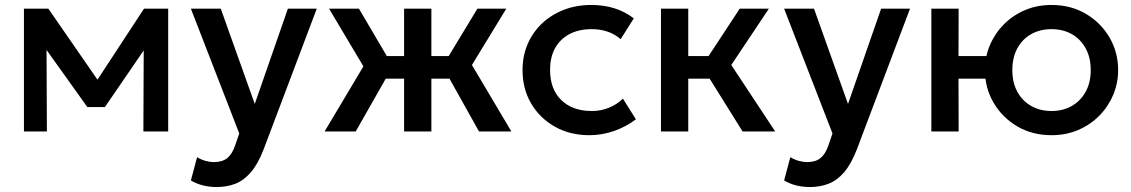

<svg xmlns="http://www.w3.org/2000/svg" viewBox="-20 -530 4561 774"><path d="M76.5 0V-495H172H175L397 -174L349.5 -173L560.5 -495H658V0H558L559.5 -366L580 -357L403 -98.5H332L147 -357.5L167.5 -366.5L169 0Z M853.5 224Q826.5 224 800.5 218Q774.5 212 749.5 197.5L774.5 103.5Q790 113.5 808.5 118.5Q827 123.5 841.5 123.5Q876.5 123.5 896.5 107Q916.5 90.5 928 56L944.5 8L749.5 -495H870L1007 -111L1140.5 -495H1257L1043 71.5Q1020 131 991.5 164.2Q963 197.5 928.5 210.8Q894 224 853.5 224Z M1609 0V-213H1473.5V-304H1609V-495H1719V-304H1854V-213H1719V0ZM1288.5 0 1445 -262.5 1306.5 -495H1427L1563.5 -263L1414 0ZM1911 0 1764 -263 1904.5 -495H2021L1882.5 -268L2041.5 0Z M2356 15Q2278 15 2217 -19.2Q2156 -53.5 2121.2 -112.8Q2086.5 -172 2086.5 -247.5Q2086.5 -304.5 2107 -352.2Q2127.5 -400 2165 -435.5Q2202.5 -471 2253.2 -490.5Q2304 -510 2363.5 -510Q2413.5 -510 2456.2 -496.8Q2499 -483.5 2535 -456L2482 -372Q2459 -392.5 2429.2 -402.5Q2399.5 -412.5 2366 -412.5Q2314 -412.5 2276.5 -393Q2239 -373.5 2218.2 -336.8Q2197.5 -300 2197.5 -248Q2197.5 -170.5 2242.8 -126.5Q2288 -82.5 2366 -82.5Q2403 -82.5 2436 -96.2Q2469 -110 2491 -132.5L2543.5 -49Q2504 -19 2455.5 -2Q2407 15 2356 15Z M2973.5 0 2809.5 -263 2962 -495H3079.5L2928 -268L3105 0ZM2644.5 0V-495H2754.5V-304H2903.5V-213H2754.5V0Z M3245 224Q3218 224 3192 218Q3166 212 3141 197.5L3166 103.5Q3181.5 113.5 3200 118.5Q3218.5 123.5 3233 123.5Q3268 123.5 3288 107Q3308 90.5 3319.5 56L3336 8L3141 -495H3261.5L3398.5 -111L3532 -495H3648.5L3434.5 71.5Q3411.5 131 3383 164.2Q3354.5 197.5 3320 210.8Q3285.5 224 3245 224Z M3734.5 0V-495H3844.5L3844 -304H4011.5V-213H3844L3844.5 0ZM4219 15Q4141 15 4080.5 -20.8Q4020 -56.5 3985.2 -116.2Q3950.5 -176 3950.5 -247.5Q3950.5 -300.5 3970.5 -347.8Q3990.5 -395 4026.5 -431.5Q4062.5 -468 4111.5 -489Q4160.5 -510 4219 -510Q4297 -510 4357.5 -474.2Q4418 -438.5 4452.8 -378.8Q4487.5 -319 4487.5 -247.5Q4487.5 -195 4467.5 -147.5Q4447.5 -100 4411.5 -63.5Q4375.5 -27 4326.5 -6Q4277.5 15 4219 15ZM4219 -82.5Q4265 -82.5 4300.5 -102.8Q4336 -123 4356.5 -160Q4377 -197 4377 -247.5Q4377 -298 4356.5 -335.2Q4336 -372.5 4300.5 -392.5Q4265 -412.5 4219 -412.5Q4173 -412.5 4137.2 -392.5Q4101.5 -372.5 4081.2 -335.2Q4061 -298 4061 -247.5Q4061 -197 4081.2 -160Q4101.5 -123 4137.2 -102.8Q4173 -82.5 4219 -82.5Z"/></svg>

Font: Geologica Roman
Style: Regular
Weight: 400
Designer: Sindre Bremnes, Frode Helland
Foundry: Monokrom Skriftforlag AS
Version: Version 1.010;gftools[0.9.28]